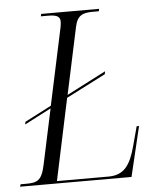

<svg xmlns="http://www.w3.org/2000/svg" viewBox="-69 -759 680 805"><g transform="rotate(-5 271.5 -357.0)"><path d="M-17 0H452L502 -210H492L470 -128C449 -50 422 -10 356 -10H139L212 -354L378 -439L380 -451L215 -366L275 -647C285 -695 308 -704 351 -704H376L378 -714H134L132 -704H157C191 -704 213 -701 213 -675C213 -670 212 -659 210 -650L141 -327L29 -269L27 -258L139 -316L89 -82C75 -16 55 -10 8 -10H-14Z"/></g></svg>

Font: Noto Serif Display SemiCondensed Light
Style: Italic
Weight: 300
Width: 4
Italic angle: -12°
Designer: Monotype Design Team
Foundry: Monotype Imaging Inc.
Version: Version 2.009